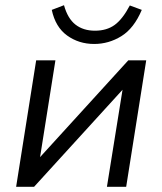

<svg xmlns="http://www.w3.org/2000/svg" viewBox="-20 -718 624 738"><path d="M42 0 119 -486H193L134 -114L473 -486H542L465 0H391L451 -373L111 0ZM342 -549Q283 -549 238 -581.5Q193 -614 179 -680L226 -698Q240 -647 270 -623.5Q300 -600 345 -600Q390 -600 420.5 -622Q451 -644 479 -697L525 -680Q495 -609 446.5 -579Q398 -549 342 -549Z"/></svg>

Font: Nunito Sans
Style: Italic
Weight: 400
Italic angle: -9°
Designer: Vernon Adams
Foundry: Vernon Adams
Version: Version 3.006; ttfautohint (v1.8.3)